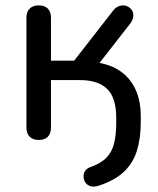

<svg xmlns="http://www.w3.org/2000/svg" viewBox="-20 -512 587 712"><path d="M345 177Q328 182 316 178.5Q304 175 297.5 166Q291 157 290 145Q289 133 295 123Q301 113 314 108Q354 94 374.5 73Q395 52 403 20Q411 -12 411 -57V-76Q411 -149 377.5 -182Q344 -215 277 -215H169V-40Q169 -17 157.5 -5Q146 7 124 7Q102 7 90 -5Q78 -17 78 -40V-446Q78 -468 90 -480Q102 -492 124 -492Q146 -492 157.5 -480Q169 -468 169 -446V-287H255L399 -472Q410 -486 423.5 -490Q437 -494 448.5 -490Q460 -486 467.5 -476.5Q475 -467 474.5 -453.5Q474 -440 464 -426L326 -249L289 -284Q339 -284 378 -271.5Q417 -259 444.5 -233.5Q472 -208 487 -170Q502 -132 502 -81V-60Q502 0 488 46Q474 92 440 124.5Q406 157 345 177Z"/></svg>

Font: Nunito Medium
Style: Regular
Weight: 500
Designer: Vernon Adams
Foundry: Vernon Adams
Version: Version 3.602